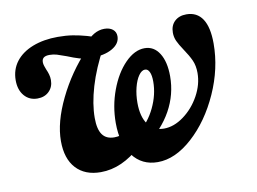

<svg xmlns="http://www.w3.org/2000/svg" viewBox="-56 -508 804 600"><g transform="rotate(-10 346.0 -208.0)"><path d="M113.1 -105.8Q113.1 -165.7 148.8 -239.2Q184.4 -312.7 241.1 -372.9H295.1Q261.6 -311.2 245.7 -257.1Q229.7 -203 229.7 -158.7Q229.7 -123 241.9 -105.8Q254.1 -88.5 279.8 -88.5Q290.1 -88.5 300.5 -91.3Q311 -94.1 321.3 -99.2L348.2 -45.8Q318.2 -17.6 285.8 -3.2Q253.5 11.3 219.4 11.3Q169.4 11.3 141.2 -19.3Q113.1 -49.9 113.1 -105.8ZM291.7 -131.9Q291.7 -185.5 310.1 -235.2Q328.5 -284.9 358.6 -315.7Q388.8 -346.5 420.7 -346.5Q450.2 -346.5 467.3 -319.5Q484.4 -292.5 484.4 -246.5Q484.4 -188.7 456.3 -137.9Q428.3 -87.1 371.1 -44.4L356.6 -90.3Q390.4 -115.7 410 -156.9Q429.6 -198 429.6 -239.2Q429.6 -259 424.5 -269.7Q419.5 -280.4 410.6 -280.4Q399.9 -280.4 390.3 -266.7Q380.7 -253 375 -230.4Q369.3 -207.7 369.3 -181.8Q369.3 -138 387.3 -113.3Q405.3 -88.5 437.3 -88.5Q469.1 -88.5 500.1 -111.3Q531.2 -134.1 550.9 -169.7Q570.5 -205.3 570.5 -241.8Q570.5 -264.7 562.8 -281.9Q555.1 -299 540 -321.3Q527.8 -339.5 522.1 -352Q516.4 -364.6 516.4 -378.7Q516.4 -401.3 530.3 -414.6Q544.3 -428 567.7 -428Q601.3 -428 618.7 -401.6Q636 -375.2 636 -323.6Q636 -244.5 601 -166.4Q565.9 -88.3 510.9 -38.5Q455.9 11.3 400.3 11.3Q350.2 11.3 321 -27.2Q291.7 -65.6 291.7 -131.9ZM6.9 -317.3Q6.9 -351.2 26 -376.3Q45.2 -401.3 80.1 -414.9Q115.1 -428.4 159.8 -428.4Q185.9 -428.4 207.1 -425Q228.2 -421.6 251 -415.2Q264.5 -411 277.3 -407L240.5 -387.6Q257.5 -409 273.7 -418.5Q289.8 -428 307.2 -428Q324 -428 334.1 -419.9Q344.1 -411.8 344.1 -398.1Q344.1 -374.7 318.9 -360.2Q293.7 -345.7 252.9 -345.7Q231.3 -345.7 214.7 -350.5Q198.2 -355.3 176.9 -364.1Q158.3 -371 147.6 -374.2Q136.9 -377.4 124.6 -377.4Q112.2 -377.4 106.2 -372.8Q100.2 -368.1 100.2 -358.5Q100.2 -352.8 102.3 -346.5Q104.3 -340.2 106.8 -334.1Q110.6 -325.9 113 -317.4Q115.5 -308.9 115.5 -299.4Q115.5 -277.6 101.3 -263.6Q87.2 -249.7 64.5 -249.7Q38.8 -249.7 22.8 -268.3Q6.9 -286.9 6.9 -317.3Z"/></g></svg>

Font: Playfair Micro SmCond SmLight
Style: Italic
Weight: 360
Width: 4
Italic angle: -15.6°
Designer: Claus Eggers Sørensen
Foundry: Claus Eggers Sørensen
Version: Version 2.203;Glyphs 3.3 (3326)